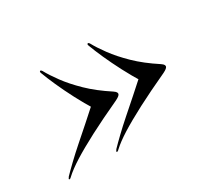

<svg xmlns="http://www.w3.org/2000/svg" viewBox="-75 -517 601 549"><g transform="rotate(-30 225.5 -242.5)"><path d="M418.5 -228.5Q417.5 -225.5 414.2 -222.8Q411 -220 403 -216Q343.5 -188.5 300 -165.8Q256.5 -143 227.5 -124.8Q198.5 -106.5 182.5 -91.5Q179.5 -88.5 177.5 -87.5Q175.5 -86.5 174.5 -87.5Q173.5 -88 174 -89.5Q174.5 -91 177.5 -95Q190 -108 208 -125.2Q226 -142.5 248.2 -162Q270.5 -181.5 295 -203.2Q319.5 -225 344.5 -247.5L338.5 -225.5Q320.5 -254.5 304.5 -285.2Q288.5 -316 276.2 -343.5Q264 -371 257 -390Q255.5 -393.5 255.8 -395.2Q256 -397 257.5 -397.5Q258.5 -398.5 260.2 -397.2Q262 -396 263.5 -393.5Q273.5 -375 292 -349.8Q310.5 -324.5 339.2 -296.5Q368 -268.5 409.5 -241.5Q416 -237 417.5 -234Q419 -231 418.5 -228.5ZM261.5 -228.5Q260.5 -225.5 257.2 -222.8Q254 -220 246 -216Q186.5 -188.5 143 -165.8Q99.5 -143 70.5 -124.8Q41.5 -106.5 25.5 -91.5Q22.5 -88.5 20.5 -87.5Q18.5 -86.5 17.5 -87.5Q16.5 -88 17 -89.5Q17.5 -91 20.5 -95Q33 -108 51 -125.2Q69 -142.5 91.2 -162Q113.5 -181.5 138 -203.2Q162.5 -225 187.5 -247.5L181.5 -225.5Q163.5 -254.5 147.5 -285.2Q131.5 -316 119.2 -343.5Q107 -371 100 -390Q98.5 -393.5 98.8 -395.2Q99 -397 100.5 -397.5Q101.5 -398.5 103.2 -397.2Q105 -396 106.5 -393.5Q116.5 -375 135 -349.8Q153.5 -324.5 182.2 -296.5Q211 -268.5 252.5 -241.5Q259 -237 260.5 -234Q262 -231 261.5 -228.5Z"/></g></svg>

Font: Fraunces 120pt
Style: Italic
Weight: 400
Italic angle: -16°
Version: Version 1.000;[b76b70a41]